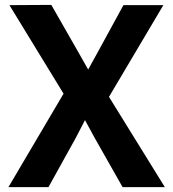

<svg xmlns="http://www.w3.org/2000/svg" viewBox="-20 -764 706 784"><path d="M14.5 0 239.5 -381.5 18.5 -743 189.5 -744 299 -552.5 340 -480 380 -552.5 484 -743H647L425 -368.5L653 0H480.5L366 -202L327 -273.5L290 -202L178 0Z"/></svg>

Font: Merriweather Sans
Style: Bold
Weight: 700
Designer: Eben Sorkin
Foundry: Eben Sorkin
Version: Version 1.008; ttfautohint (v1.7.19-72a1) -l 8 -r 50 -G 200 